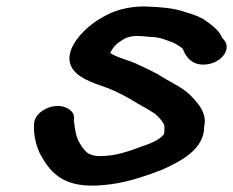

<svg xmlns="http://www.w3.org/2000/svg" viewBox="-20 -611 726 598"><path d="M579 -308C553 -338 509 -355 473 -379C455 -389 432 -400 412 -409C385 -423 347 -430 323 -446C331 -461 339 -472 353 -481L362 -487C372 -494 388 -499 406 -499C421 -499 436 -497 449 -496C478 -496 501 -485 522 -477C526 -475 553 -460 551 -455C559 -434 576 -412 608 -410C662 -406 711 -458 672 -493C663 -516 641 -532 620 -547C605 -558 580 -567 558 -573C524 -586 479 -589 430 -591C376 -591 332 -577 299 -557C250 -531 173 -459 203 -402C220 -370 265 -354 309 -339C345 -326 379 -307 408 -289L431 -276C438 -272 445 -268 451 -264C466 -256 473 -247 482 -237C484 -234 493 -223 492 -217V-205C492 -201 492 -193 489 -191C472 -171 439 -161 411 -151C378 -139 339 -125 295 -125H282C269 -127 263 -129 255 -133C241 -143 230 -161 223 -175L218 -189C214 -205 212 -219 210 -236C213 -250 208 -262 195 -271C154 -298 87 -266 86 -225C84 -191 92 -160 104 -133C133 -81 168 -29 279 -33C347 -36 397 -51 449 -69L484 -82C547 -110 617 -148 616 -218C625 -256 600 -286 579 -308Z"/></svg>

Font: Blanket
Style: SikObl
Weight: 700
Foundry: Cannot Into Space Fonts
Version: Version 0.9